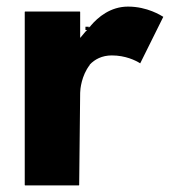

<svg xmlns="http://www.w3.org/2000/svg" viewBox="-20 -555 573 582"><path d="M239 -464H244L239 -459L223 -440V-519L222 -520H56L55 -519V6L56 7H219L220 6L223 -274C223 -284 227 -326 252 -358V-359C267 -375 289 -387 319 -387C360 -387 391 -372 405 -363L475 -504C468 -508 427 -535 368 -535C315 -535 277 -503 255 -477L254 -475H253L249 -471V-474H239Z"/></svg>

Font: Hussar Woodtype
Style: SeBd
Weight: 900
Foundry: Cannot Into Space Fonts
Version: Version 1.07